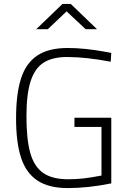

<svg xmlns="http://www.w3.org/2000/svg" viewBox="-20 -951 658 980"><path d="M62 0ZM62 -347Q62 -471 87 -549.5Q112 -628 169.5 -667Q227 -706 325 -706Q412 -706 515 -687L548 -681L545 -636Q419 -660 322 -660Q248 -660 203 -631.5Q158 -603 136.5 -537Q115 -471 115 -357Q115 -240 134.5 -170.5Q154 -101 200 -68.5Q246 -36 329 -36Q370 -36 408 -40.5Q446 -45 498 -55V-303H360V-350H548V-15Q430 9 326 9Q229 9 171 -29.5Q113 -68 87.5 -146Q62 -224 62 -347ZM299 -931H341L475 -802H417L320 -893L224 -802H165Z"/></svg>

Font: Cairo Light
Style: Regular
Weight: 300
Designer: Mohamed Gaber, the designers of Titillium
Foundry: Kief Type Foundry
Version: Version 2.009; ttfautohint (v1.5.33-1714) -l 8 -r 50 -G 200 